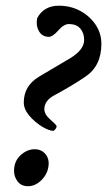

<svg xmlns="http://www.w3.org/2000/svg" viewBox="-20 -643 378 674"><path d="M168 -183.6Q152.3 -183.6 127.4 -198.7Q102.5 -213.9 83 -236.8Q63.5 -259.8 63.5 -283.2Q63.5 -341.8 117.2 -374L224.6 -437.5Q275.4 -467.8 275.4 -502.9Q275.4 -527.3 261.7 -543Q248 -558.6 221.7 -558.6Q204.1 -558.6 184.6 -536.1Q165 -513.7 151.4 -513.7Q127.9 -513.7 116.7 -533.7Q105.5 -553.7 110.4 -579.1Q133.8 -623 186.5 -623Q227.5 -623 261.2 -605Q294.9 -586.9 315.4 -556.6Q335.9 -526.4 335.9 -489.3Q335.9 -410.2 278.3 -373Q258.8 -359.4 231.9 -343.3Q205.1 -327.1 170.9 -308.6Q135.7 -290 135.7 -259.8Q135.7 -241.2 157.2 -222.7Q178.7 -204.1 178.7 -200.2Q178.7 -191.4 168 -183.6ZM78.1 10.7Q54.7 10.7 42 -5.9Q29.3 -22.5 29.3 -43Q29.3 -77.1 52.2 -98.1Q75.2 -119.1 101.6 -119.1Q125 -119.1 139.2 -102.5Q153.3 -85.9 150.4 -61.5Q147.5 -33.2 126 -11.2Q104.5 10.7 78.1 10.7Z"/></svg>

Font: Crimson Text SemiBold
Style: Italic
Weight: 600
Italic angle: -11°
Designer: Sebastian Kosch
Foundry: Sebastian Kosch
Version: Version 1.100; ttfautohint (v1.8.4)